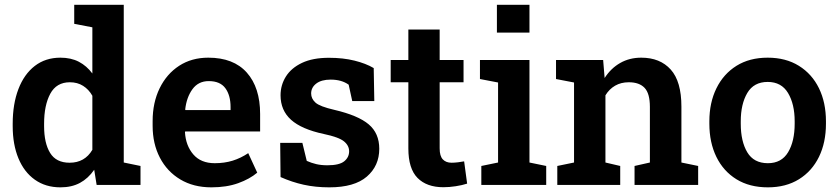

<svg xmlns="http://www.w3.org/2000/svg" viewBox="-20 -782 3547 812"><path d="M235.8 10.3Q172.9 10.3 127.4 -22Q82 -54.2 57.9 -112.5Q33.7 -170.9 33.7 -248.5V-258.8Q33.7 -342.3 57.9 -405.3Q82 -468.3 127.2 -503.2Q172.4 -538.1 235.4 -538.1Q280.3 -538.1 313.5 -520.8Q346.7 -503.4 370.6 -471.2V-666.5L293.9 -681.2V-761.7H503.4V-94.7L574.2 -80.1V0H388.7L378.4 -64Q353 -27.3 318.1 -8.5Q283.2 10.3 235.8 10.3ZM274.4 -93.8Q338.4 -93.8 370.6 -148.4V-377Q355.5 -403.8 331.5 -418.9Q307.6 -434.1 275.4 -434.1Q218.8 -434.1 192.6 -385.5Q166.5 -336.9 166.5 -258.8V-248.5Q166.5 -176.8 191.9 -135.3Q217.3 -93.8 274.4 -93.8Z M874 10.3Q798.3 10.3 742.4 -23.2Q686.5 -56.6 656 -115.5Q625.5 -174.3 625.5 -250V-270Q625.5 -347.7 655 -408.4Q684.6 -469.2 737.5 -503.7Q790.5 -538.1 860.8 -538.1Q967.8 -538.1 1023.9 -474.9Q1080.1 -411.6 1080.1 -299.8V-226.1H763.2L762.2 -223.1Q765.6 -166 797.6 -128.9Q829.6 -91.8 888.2 -91.8Q929.2 -91.8 963.9 -102.5Q998.5 -113.3 1029.8 -134.3L1067.9 -51.8Q1036.1 -24.9 987.3 -7.3Q938.5 10.3 874 10.3ZM764.6 -316.4H955.1V-329.1Q955.1 -378.9 933.1 -408.9Q911.1 -439 862.8 -439Q818.8 -439 793.9 -404.8Q769 -370.6 763.2 -318.8Z M1372.6 10.3Q1314.5 10.3 1264.6 -0.7Q1214.8 -11.7 1166.5 -33.2L1165 -177.7H1258.8L1277.3 -101.6Q1296.9 -92.8 1317.6 -87.9Q1338.4 -83 1364.7 -83Q1415 -83 1435.8 -99.9Q1456.5 -116.7 1456.5 -142.1Q1456.5 -166.5 1434.6 -184.3Q1412.6 -202.1 1349.6 -215.3Q1255.4 -235.4 1210.9 -275.4Q1166.5 -315.4 1166.5 -378.9Q1166.5 -422.4 1189.2 -458.5Q1211.9 -494.6 1257.3 -516.1Q1302.7 -537.6 1371.1 -537.6Q1431.2 -537.6 1479.2 -525.6Q1527.3 -513.7 1560.5 -494.1L1563 -354.5H1469.7L1454.6 -423.8Q1424.8 -445.3 1378.4 -445.3Q1339.4 -445.3 1317.6 -428.7Q1295.9 -412.1 1295.9 -386.7Q1295.9 -364.7 1314.2 -348.1Q1332.5 -331.5 1394 -317.4Q1494.6 -293.9 1539.3 -256.1Q1584 -218.3 1584 -152.8Q1584 -80.6 1531.5 -35.2Q1479 10.3 1372.6 10.3Z M1855 9.8Q1784.7 9.8 1745.8 -29.5Q1707 -68.8 1707 -154.3V-434.1H1632.3V-528.3H1707V-657.2H1839.4V-528.3H1940.4V-434.1H1839.4V-154.3Q1839.4 -122.1 1852.8 -107.9Q1866.2 -93.8 1889.6 -93.8Q1902.3 -93.8 1917.5 -95.7Q1932.6 -97.7 1942.9 -99.6L1955.6 -5.4Q1934.1 1.5 1907.2 5.6Q1880.4 9.8 1855 9.8Z M2015.6 0V-80.1L2086.4 -94.7V-433.1L2009.8 -447.8V-528.3H2219.2V-94.7L2290 -80.1V0ZM2081.5 -644V-761.7H2219.2V-644Z M2336.9 0V-80.1L2407.7 -94.7V-433.1L2331.5 -447.8V-528.3H2530.8L2537.1 -452.1Q2563.5 -493.2 2602.8 -515.6Q2642.1 -538.1 2691.9 -538.1Q2771.5 -538.1 2816.7 -487.8Q2861.8 -437.5 2861.8 -331.1V-94.7L2932.6 -80.1V0H2663.6V-80.1L2728.5 -94.7V-330.1Q2728.5 -386.7 2706.1 -410.4Q2683.6 -434.1 2639.2 -434.1Q2606.4 -434.1 2581.5 -419.7Q2556.6 -405.3 2540.5 -378.9V-94.7L2603 -80.1V0Z M3227.5 10.3Q3149.9 10.3 3094.5 -23.9Q3039.1 -58.1 3009.5 -118.9Q2980 -179.7 2980 -258.8V-269Q2980 -347.7 3009.8 -408.4Q3039.6 -469.2 3094.7 -503.7Q3149.9 -538.1 3226.6 -538.1Q3303.2 -538.1 3358.6 -503.7Q3414.1 -469.2 3443.6 -408.7Q3473.1 -348.1 3473.1 -269V-258.8Q3473.1 -179.2 3443.6 -118.7Q3414.1 -58.1 3358.9 -23.9Q3303.7 10.3 3227.5 10.3ZM3227.5 -91.8Q3285.2 -91.8 3313 -138.2Q3340.8 -184.6 3340.8 -258.8V-269Q3340.8 -341.8 3312.7 -388.7Q3284.7 -435.5 3226.6 -435.5Q3168 -435.5 3140.4 -388.7Q3112.8 -341.8 3112.8 -269V-258.8Q3112.8 -184.1 3140.4 -137.9Q3168 -91.8 3227.5 -91.8Z"/></svg>

Font: Roboto Slab SemiBold
Style: Regular
Weight: 600
Designer: Google
Version: Version 2.001; ttfautohint (v1.8.3)